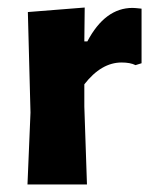

<svg xmlns="http://www.w3.org/2000/svg" viewBox="-20 -490 399 510"><path d="M205 -470 204 -380H212Q259 -469 332 -469Q338 -469 356 -467V-322L340 -317Q326 -324 303 -324Q249 -324 204 -266V-207L211 0H53L61 -191L54 -458Z"/></svg>

Font: Alegreya Sans SC ExtraBold
Style: Regular
Weight: 800
Designer: Juan Pablo del Peral
Foundry: Huerta Tipografica
Version: Version 2.007